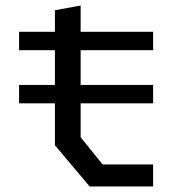

<svg xmlns="http://www.w3.org/2000/svg" viewBox="-20 -674 660 694"><path d="M304 0H533.5V-79.5H351L271.5 -178V-300.5H533.5V-367H271.5V-492.5H533.5V-559H271.5V-654L178.5 -637V-559H49V-492.5H178.5V-367H49V-300.5H178.5V-149Z"/></svg>

Font: FontWithASyntaxHighlighterNightOwl
Style: Regular
Weight: 400
Designer: Riley Cran & the Lettermatic Team
Foundry: Lettermatic
Version: Version 1.000 (FontWithASyntaxHighlighterNightOwl)